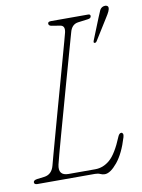

<svg xmlns="http://www.w3.org/2000/svg" viewBox="-83 -783 630 850"><g transform="rotate(-10 231.5 -358.0)"><path d="M275.5 0H17.5Q3 0 3 -10Q3 -19.5 20 -22L52.5 -26Q87 -30.5 97 -69Q99.5 -79 108.8 -113Q118 -147 131.8 -196.5Q145.5 -246 161.2 -303Q177 -360 192.8 -416.5Q208.5 -473 221.8 -521Q235 -569 243.8 -600.5Q252.5 -632 254 -638.5Q261.5 -669.5 238.5 -673L201.5 -679Q187.5 -681 187.5 -691Q187.5 -700 201.5 -700H368.5Q378.5 -700 378.5 -692Q378.5 -681 362.5 -679.5L320 -674Q290 -670.5 281 -635Q279.5 -630 271 -599.5Q262.5 -569 249.2 -521.8Q236 -474.5 220.2 -418.5Q204.5 -362.5 188.8 -305.5Q173 -248.5 159 -198.8Q145 -149 135.8 -114.2Q126.5 -79.5 124 -68.5Q113.5 -20 161 -20H281Q317 -20 347 -46Q377 -72 407 -145Q413 -159 422 -159Q426.5 -159 429 -153.8Q431.5 -148.5 428.5 -138.5Q407.5 -68 375.8 -29.5Q344 9 319 9Q308.5 9 299.2 4.5Q290 0 275.5 0ZM412 -679.5Q419.5 -698 424.5 -709Q429.5 -720 441 -724Q449.5 -726.5 455.8 -724Q462 -721.5 463 -716Q464 -708 459 -697.5Q454 -687 446.5 -675.5L385 -577Q381 -570.5 375 -571.5Q369 -572 373 -582.5Z"/></g></svg>

Font: Fraunces144ptSuperSoftThinItalic
Style: Italic
Weight: 100
Italic angle: -16°
Version: Version 1.000;[0bf87f6ff]